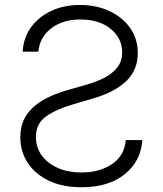

<svg xmlns="http://www.w3.org/2000/svg" viewBox="-20 -758 669 790"><path d="M137.8 -545.5H73.5Q76 -600.9 106.5 -644.2Q137.1 -687.5 189.5 -712.5Q241.8 -737.6 309.3 -737.6Q376.4 -737.6 430.2 -712.5Q484 -687.5 515.4 -642.9Q546.9 -598.4 546.9 -539.8Q546.9 -469.8 499.6 -424.5Q452.4 -379.3 366.8 -354L279.8 -328.5Q212.4 -308.9 170.1 -279.5Q127.8 -250 127.8 -194.2Q127.8 -150.6 152.2 -117.7Q176.5 -84.9 218.9 -66.6Q261.4 -48.3 315.7 -48.3Q389.2 -48.3 440.7 -82.7Q492.2 -117.2 497.5 -181.8H565.7Q560 -95.5 493.6 -41.5Q427.2 12.4 315.7 12.4Q236.9 12.4 180.4 -14.7Q123.9 -41.9 93.8 -88.4Q63.6 -134.9 63.6 -193.2Q63.6 -238.6 81.1 -271.1Q98.7 -303.6 127.7 -326.2Q156.6 -348.7 191.6 -363.6Q226.6 -378.6 261 -388.1L337.7 -410.2Q373.2 -420.1 406.4 -436.4Q439.6 -452.8 461.1 -478.5Q482.6 -504.3 482.6 -542.6Q482.6 -601.2 435 -639.6Q387.4 -677.9 311.1 -677.9Q239 -677.9 191.4 -642Q143.8 -606.2 137.8 -545.5Z"/></svg>

Font: Inter Zeller Light
Style: Regular
Weight: 300
Designer: Rasmus Andersson; Joe Bland
Foundry: zeller
Version: Version 3.015;git-dec3a8cb1